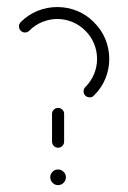

<svg xmlns="http://www.w3.org/2000/svg" viewBox="-20 -539 373 559"><path d="M126.3 -23Q126.3 -32.2 133 -38.9Q139.6 -45.6 148.9 -45.6Q158.1 -45.6 165 -38.9Q171.9 -32.2 171.9 -23Q171.9 -13.7 165.2 -6.9Q158.5 0 148.9 0Q139.6 0 133 -6.9Q126.3 -13.7 126.3 -23ZM148.9 -224.8Q156.3 -224.8 161.5 -219.8Q166.7 -214.8 166.7 -207.4V-126.7Q166.7 -119.3 161.5 -114.1Q156.3 -108.9 148.9 -108.9Q141.9 -108.9 136.7 -114.1Q131.5 -119.3 131.5 -126.7V-207.4Q131.5 -214.8 136.7 -219.8Q141.9 -224.8 148.9 -224.8ZM52.6 -444.4Q45.6 -444.4 40.4 -449.6Q35.2 -454.8 35.2 -461.9Q35.2 -468.9 40 -474.4Q61.9 -496.3 89.4 -507.4Q117 -518.5 146.7 -518.5Q176.7 -518.5 204.3 -507.4Q231.9 -496.3 253.3 -474.4Q275.6 -452.6 286.9 -424.8Q298.1 -397 298.1 -367.4Q298.1 -337.8 286.9 -310.2Q275.6 -282.6 253.3 -260.7Q248.9 -255.6 241.1 -255.6Q233.7 -255.6 228.5 -260.6Q223.3 -265.6 223.3 -273Q223.3 -280.4 228.5 -285.6Q245.2 -302.2 253.9 -323.5Q262.6 -344.8 262.6 -367.4Q262.6 -390.4 253.9 -411.7Q245.2 -433 228.5 -449.6Q211.9 -466.3 190.6 -475Q169.3 -483.7 147 -483.7Q124.4 -483.7 103.1 -475Q81.9 -466.3 65.2 -449.6Q60 -444.4 52.6 -444.4Z"/></svg>

Font: 26F Galaxy Hebrew Light
Style: Regular
Weight: 300
Designer: C₂₉H₂₅N₃O₅
Version: Version 1.000